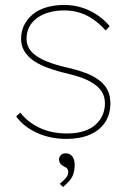

<svg xmlns="http://www.w3.org/2000/svg" viewBox="-20 -550 519 774"><path d="M248 10Q182 10 128 -15Q74 -40 45 -81L62 -96Q90 -59 138 -35.5Q186 -12 250 -12Q291 -12 320 -22Q349 -32 367 -49Q385 -66 394 -87.5Q403 -109 403 -133Q403 -182 361 -210Q341 -225 311 -236Q281 -247 241 -256Q196 -267 161.5 -281Q127 -295 105 -313Q85 -330 75 -349.5Q65 -369 65 -393Q65 -424 77.5 -449Q90 -474 112.5 -492.5Q135 -511 167.5 -520.5Q200 -530 240 -530Q275 -530 308 -520Q341 -510 370 -491Q399 -472 422 -445L406 -427Q384 -452 358 -470.5Q332 -489 302.5 -498.5Q273 -508 240 -508Q204 -508 175.5 -499.5Q147 -491 127 -475.5Q107 -460 97 -439.5Q87 -419 87 -394Q87 -377 94 -361Q101 -345 117 -332Q137 -315 169.5 -302Q202 -289 245 -279Q290 -269 323.5 -256.5Q357 -244 379 -227Q402 -210 413.5 -187Q425 -164 425 -133Q425 -90 404 -57.5Q383 -25 343 -7.5Q303 10 248 10ZM234 204 221 191Q229 184 236.5 177Q244 170 249.5 162Q255 154 255 144Q255 136 252 131Q249 126 238 121Q228 116 223 109Q218 102 218 92Q218 83 225 75.5Q232 68 245 68Q262 68 271.5 80.5Q281 93 281 114Q281 127 279 138.5Q277 150 272 160.5Q267 171 257.5 181.5Q248 192 234 204Z"/></svg>

Font: Lexend Deca Thin
Style: Regular
Weight: 250
Designer: Bonnie Shaver-Troup, Thomas Jockin
Foundry: Lexend
Version: Version 1.007